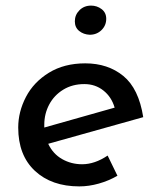

<svg xmlns="http://www.w3.org/2000/svg" viewBox="-20 -656 562 685"><path d="M364 -101 399 -29Q368 -11 332.5 -1Q297 9 263 9Q164 9 104.5 -46.5Q45 -102 45 -201Q45 -257 72.5 -310Q100 -363 154.5 -396.5Q209 -430 284 -430Q365 -430 420 -385Q475 -340 491 -238L152 -143Q169 -107 201.5 -88.5Q234 -70 273 -70Q318 -70 364 -101ZM138 -211V-201L389 -272Q378 -310 349 -333Q320 -356 281 -356Q238 -356 205.5 -336Q173 -316 155.5 -283Q138 -250 138 -211ZM305 -636Q326 -636 342.5 -623.5Q359 -611 359 -589Q359 -565 342 -548.5Q325 -532 300 -532Q278 -533 262.5 -545.5Q247 -558 247 -580Q247 -603 263.5 -619.5Q280 -636 305 -636Z"/></svg>

Font: Josefin Sans
Style: Italic
Weight: 400
Italic angle: -7°
Designer: Santiago Orozco
Foundry: Typemade
Version: Version 2.000